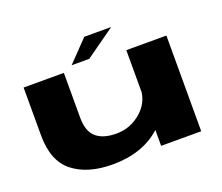

<svg xmlns="http://www.w3.org/2000/svg" viewBox="-122 -921 1276 1105"><g transform="rotate(-20 516.0 -368.0)"><path d="M690 0V-97Q577 5.5 392.5 5.5Q241 5.5 151 -64.8Q61 -135 61 -293.5V-586H307.5V-312.5Q307.5 -228 350 -191Q392.5 -154 473 -154Q560.5 -154 626.5 -212.5Q681 -261 690 -328V-586H935.5V0ZM364.5 -612 489 -741H654L472.5 -612Z"/></g></svg>

Font: Anybody UltraExpanded ExtraBold
Style: Regular
Weight: 800
Width: 9
Designer: Tyler Finck
Foundry: Etcetera Type Company
Version: Version 1.010; ttfautohint (v1.8.3) -l 8 -r 50 -G 200 -x 14 